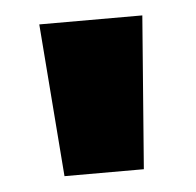

<svg xmlns="http://www.w3.org/2000/svg" viewBox="-32 -747 329 323"><g transform="rotate(-5 132.0 -585.0)"><path d="M219 -714H45L65 -456H199Z"/></g></svg>

Font: Noto Sans Georgian Condensed Black
Style: Regular
Weight: 900
Width: 3
Designer: Monotype Design Team, Akaki Razmadze
Foundry: Google LLC
Version: Version 2.005